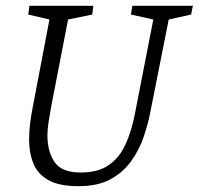

<svg xmlns="http://www.w3.org/2000/svg" viewBox="-20 -630 683 660"><path d="M250 10Q184 10 147 -10.5Q110 -31 95 -67.5Q80 -104 80 -150Q80 -177 83.5 -205.5Q87 -234 93 -264L150 -563L77 -580L81 -610H301L297 -580L214 -563L156 -264Q151 -237 147 -211Q143 -185 143 -165Q143 -109 167.5 -73Q192 -37 257 -37Q316 -37 352.5 -61.5Q389 -86 410 -130.5Q431 -175 443 -235L507 -563L430 -580L435 -610H643L637 -580L560 -563L495 -236Q488 -202 474 -160Q460 -118 433 -79Q406 -40 362 -15Q318 10 250 10Z"/></svg>

Font: Manuale Light
Style: Italic
Weight: 300
Italic angle: -11°
Version: Version 1.002